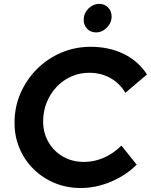

<svg xmlns="http://www.w3.org/2000/svg" viewBox="-20 -946 769 978"><path d="M391.7 11.7Q320 11.7 258.8 -13.6Q197.6 -39 151.5 -84.2Q105.4 -129.4 79.7 -189.9Q54 -250.4 54 -320.4Q54 -400.4 84.3 -470.6Q114.7 -540.7 167.9 -594Q221.1 -647.3 291.3 -677.4Q361.6 -707.6 441.7 -707.6Q536.6 -707.6 610.4 -671.3Q684.2 -635 728.7 -566.8L618.8 -473.3Q588.8 -522.9 541.3 -549.1Q493.8 -575.3 434.1 -575.3Q385.4 -575.3 342.7 -556.2Q300 -537.1 267.8 -502.9Q235.6 -468.7 217.7 -423.7Q199.7 -378.7 199.7 -327.7Q199.7 -269.2 226.9 -222.2Q254.1 -175.2 301.1 -148.2Q348.2 -121.2 408.2 -121.2Q460.1 -121.2 508.9 -142.6Q557.7 -163.9 598.4 -204.5L676.3 -107.2Q620.7 -51.9 544.5 -20.1Q468.3 11.7 391.7 11.7ZM469.4 -781Q441.8 -781 424.1 -799.2Q406.4 -817.4 406.4 -844.9Q406.4 -878.2 430.2 -902.2Q454 -926.2 486.9 -926.2Q512.8 -926.2 530.6 -907.8Q548.5 -889.5 548.5 -862.2Q548.5 -829.7 524.4 -805.3Q500.4 -781 469.4 -781Z"/></svg>

Font: Red Hat Display VF
Style: Italic
Weight: 300
Italic angle: -12°
Designer: Pentagram, MCKL
Foundry: Pentagram, MCKL
Version: Version 1.023